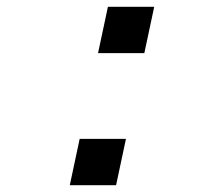

<svg xmlns="http://www.w3.org/2000/svg" viewBox="-20 -544 658 564"><path d="M404 -388H268L297 -524H433ZM214 -136H350L321 0H185Z"/></svg>

Font: Fragment Mono SC
Style: Italic
Weight: 400
Italic angle: -12°
Monospace: yes
Designer: Wei Huang based on Nimbus Sans by URW Studio, based on Helvetica by Max Miedinger.
Foundry: Wei Huang
Version: Version 1.012; ttfautohint (v1.8.4.7-5d5b)